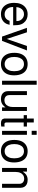

<svg xmlns="http://www.w3.org/2000/svg" viewBox="1605 -2374 792 4042"><g transform="rotate(90 2001.0 -353.0)"><path d="M127 -234Q129 -162 155 -122Q199 -54 281 -54Q383 -54 418 -159H502Q480 -39 376 5Q332 23 278 23Q142 23 79 -87Q40 -154 40 -255Q40 -414 134 -490Q193 -539 280 -539Q396 -539 460 -457Q470 -444 478 -430.5Q486 -417 492 -401Q513 -347 513 -234ZM423 -302 424 -308Q424 -388 365 -433Q327 -462 279 -462Q193 -462 153 -387Q133 -351 129 -302Z M841 0H750L566 -524H660L800 -99L948 -524H1042Z M1328 -539Q1480 -539 1537 -410Q1566 -344 1566 -254Q1566 -86 1464 -16Q1408 23 1329 23Q1185 23 1125 -96Q1092 -162 1092 -258Q1092 -431 1197 -502Q1252 -539 1328 -539ZM1329 -462Q1236 -462 1198 -370Q1179 -325 1179 -258Q1179 -121 1257 -73Q1288 -54 1329 -54Q1419 -54 1458 -142Q1479 -188 1479 -255Q1479 -400 1397 -446Q1368 -462 1329 -462Z M1764 -729V0H1680V-729Z M2316 0H2241V-73Q2186 5 2111 19Q2094 23 2066 23Q1958 23 1918 -47Q1899 -78 1899 -120V-524H1982V-153Q1982 -83 2041 -59Q2062 -50 2090 -50Q2175 -50 2213 -128Q2233 -171 2233 -227V-524H2316Z M2644 -524V-456H2558V-97Q2558 -59 2580 -53L2604 -50Q2631 -50 2644 -54V16Q2624 20 2607 21.5Q2590 23 2576 23Q2486 23 2476 -44L2475 -60V-456H2404V-524H2475V-668H2558V-524Z M2818 -524V0H2735V-524ZM2818 -729V-624H2734V-729Z M3162 -539Q3314 -539 3371 -410Q3400 -344 3400 -254Q3400 -86 3298 -16Q3242 23 3163 23Q3019 23 2959 -96Q2926 -162 2926 -258Q2926 -431 3031 -502Q3086 -539 3162 -539ZM3163 -462Q3070 -462 3032 -370Q3013 -325 3013 -258Q3013 -121 3091 -73Q3122 -54 3163 -54Q3253 -54 3292 -142Q3313 -188 3313 -255Q3313 -400 3231 -446Q3202 -462 3163 -462Z M3516 -524H3593V-436Q3647 -522 3723 -535Q3733 -537 3744 -538Q3755 -539 3767 -539Q3871 -539 3913 -470Q3931 -440 3933 -396V0H3850V-363Q3850 -432 3792 -457Q3769 -466 3742 -466Q3659 -466 3621 -389Q3600 -347 3600 -289V0H3516Z"/></g></svg>

Font: Ekushey Bangla
Style: Regular
Weight: 400
Designer: Al Mamun Sumon
Foundry: Al Mamun Sumon
Version: Version 1.0